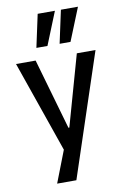

<svg xmlns="http://www.w3.org/2000/svg" viewBox="-100 -804 682 1042"><g transform="rotate(-10 241.0 -283.0)"><path d="M128 180 214 -42V57L21 -498H129L241 -108H246L356 -498H459L234 180ZM273 -565 312 -746H406L333 -565ZM145 -565 184 -746H279L206 -565Z"/></g></svg>

Font: Nunito Sans 7pt Condensed SemiBold
Style: Regular
Weight: 600
Width: 3
Designer: Vernon Adams
Foundry: Vernon Adams
Version: Version 3.101;gftools[0.9.27]